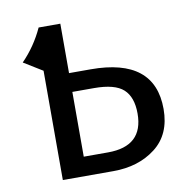

<svg xmlns="http://www.w3.org/2000/svg" viewBox="-65 -590 646 654"><g transform="rotate(-10 258.0 -263.0)"><path d="M260 -355Q481 -355 481 -179Q481 -91 422 -45.5Q363 0 276 0H101V-378L36 -418Q82 -465 110 -526H185V-355ZM269 -66Q391 -66 391 -179Q391 -236 361.5 -263Q332 -290 260 -290H185V-66Z"/></g></svg>

Font: FiraGO Book
Style: Regular
Weight: 350
Designer: bBox Type
Foundry: bBox Type GmbH
Version: Version 1.001;PS 001.001;hotconv 1.0.88;makeotf.lib2.5.64775